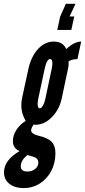

<svg xmlns="http://www.w3.org/2000/svg" viewBox="-58 -768 436 984"><path d="M62.5 196Q109 196 146 172.5Q183 149 204.5 108.5Q226 68 226 17.5Q226 -20 207.5 -40.2Q189 -60.5 144.5 -71Q101.5 -81 101.5 -100Q101.5 -111 114.5 -130Q118.5 -128.5 123 -128.5Q169 -128.5 207.5 -167.2Q246 -206 258.5 -264L291.5 -420Q293 -428 293.5 -434Q294 -440 293.5 -453Q309 -465 339 -465L358 -555Q323 -555 281.5 -516.5Q265 -555 217.5 -555Q172.5 -555 137 -516.8Q101.5 -478.5 87.5 -414.5L56 -269.5Q48.5 -234.5 52.8 -206.2Q57 -178 73.5 -148.5Q43.5 -129.5 25.8 -101.8Q8 -74 8 -45.5Q8 -8.5 42 6.5Q-37.5 53 -37.5 115.5Q-37.5 152 -10.2 173.8Q17 195.5 62.5 196ZM145.5 -213Q137.5 -213 135.5 -226.5Q133.5 -240 138 -262L171 -415.5Q181.5 -465.5 199 -465.5Q207.5 -465.5 209.8 -451.8Q212 -438 207 -415.5L174.5 -262Q170 -240.5 162 -226.8Q154 -213 145.5 -213ZM82 111Q48.5 111 48.5 84.5Q48.5 53 83 26.5L112 35Q138.5 43 138.5 65Q138.5 84.5 122.2 97.8Q106 111 82 111ZM235.5 -614.5H307.5L322.5 -683.5H298.5L329 -748.5H279.5L250.5 -683.5Z"/></svg>

Font: League Gothic SemiCondensed Italic
Style: Regular
Weight: 400
Width: 4
Designer: The League of Moveable Type
Version: Version 1.600; ttfautohint (v1.8.3)